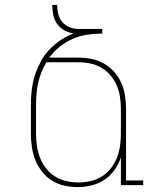

<svg xmlns="http://www.w3.org/2000/svg" viewBox="-20 -755 640 783"><path d="M297 8Q269 8 242 2Q215 -4 192 -18.5Q169 -33 151.5 -55Q134 -77 124 -102.5Q114 -128 110 -155.5Q106 -183 106 -210V-322Q106 -345 107.5 -368Q109 -391 113.5 -414Q118 -437 126 -459Q134 -481 145 -501Q145 -502 145.5 -503Q146 -504 147 -505V-506L148 -508Q170 -546 204.5 -574.5Q239 -603 280 -619Q260 -621 242 -631.5Q224 -642 212.5 -658.5Q201 -675 197 -695Q193 -715 193 -735H213Q213 -716 217.5 -698Q222 -680 234 -665.5Q246 -651 263.5 -644Q281 -637 300 -637H397V-618Q366 -618 335.5 -613.5Q305 -609 276.5 -596.5Q248 -584 223.5 -564.5Q199 -545 181 -520H300Q327 -520 354 -514.5Q381 -509 404.5 -495.5Q428 -482 446 -461.5Q464 -441 475 -416Q486 -391 490 -364Q494 -337 494 -310V-19H564V0H473V-113Q464 -86 447 -62Q430 -38 406 -22Q382 -6 353.5 1Q325 8 297 8ZM300 -11Q325 -11 349.5 -16.5Q374 -22 395.5 -35.5Q417 -49 432.5 -69Q448 -89 457 -112Q466 -135 469.5 -160Q473 -185 473 -210V-310Q473 -334 469.5 -358.5Q466 -383 456.5 -405.5Q447 -428 431 -447Q415 -466 394 -478.5Q373 -491 348.5 -496Q324 -501 300 -501H169Q157 -481 148.5 -459Q140 -437 135 -414.5Q130 -392 128.5 -368.5Q127 -345 127 -322V-210Q127 -185 130.5 -160Q134 -135 143 -112Q152 -89 167.5 -69Q183 -49 204.5 -35.5Q226 -22 250.5 -16.5Q275 -11 300 -11Z"/></svg>

Font: Iosevka HT Thin Extended
Style: Regular
Weight: 100
Width: 7
Monospace: yes
Designer: Belleve Invis
Foundry: Belleve Invis
Version: Version 32.3.0; ttfautohint (v1.8.4)